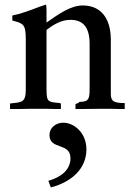

<svg xmlns="http://www.w3.org/2000/svg" viewBox="-20 -478 594 842"><path d="M258 60C225 60 197 82 197 114C197 181 289 145 289 216C289 264 252 298 192 315L203 344C294 320 359 262 359 177C359 102 302 60 258 60ZM527 0V-26C476 -26 468 -36 466 -62V-304C466 -393 426 -454 343 -454C290 -454 238 -417 184 -379V-433C184 -443 183 -451 182 -458C145 -447 115 -432 64 -417L34 -410V-388C82 -375 93 -373 93 -306V-83C93 -26 72 -30 24 -24V0H66C82 0 98 -1 119 -1H180C194 -1 207 0 222 0H247V-22L244 -26C188 -31 184 -30 184 -92V-347C216 -371 249 -391 289 -391C347 -391 373 -355 373 -286V-92C373 -43 370 -32 328 -31C325 -26 319 -24 311 -22V0H342C370 0 397 -1 431 -1H462C476 -1 489 0 503 0Z"/></svg>

Font: Sibila
Style: Regular
Weight: 400
Designer: Stefan Peev
Foundry: Context Ltd
Version: Version 1.000